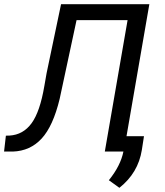

<svg xmlns="http://www.w3.org/2000/svg" viewBox="-46 -731 798 926"><path d="M0 0ZM674.3 -710.9 551.3 0H459.5L569.3 -633.8H323.2L241.7 -253.9Q210 -122.6 154.8 -62.7Q99.6 -2.9 16.1 0H-26.4L-17.6 -76.7L0 -77.1Q65.9 -81.1 106.4 -136.7Q147 -192.4 168 -316.9L178.7 -377.9L248.5 -710.9ZM529.8 174.8 479 138.2Q535.6 68.4 549.3 -0.5L562 -74.2H648.4L638.2 -8.3Q620.6 103 529.8 174.8Z"/></svg>

Font: Roboto
Style: Italic
Weight: 400
Italic angle: -12°
Designer: Google
Version: Version 2.134; 2016; ttfautohint (v1.6)